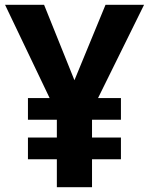

<svg xmlns="http://www.w3.org/2000/svg" viewBox="-20 -777 622 797"><path d="M216 0V-116H96V-206H216V-280H96V-370H186L1 -757H163L289 -444L418 -757H578L387 -370H482V-280H362V-206H482V-116H362V0Z"/></svg>

Font: Menbere
Style: Regular
Weight: 400
Designer: Aleme Tadesse
Foundry: Sorkin Type Co
Version: Version 1.000